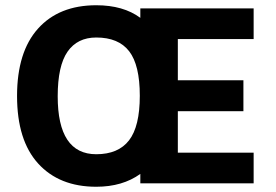

<svg xmlns="http://www.w3.org/2000/svg" viewBox="-20 -699 1054 732"><path d="M908 -393V-275H658V-117H947V0H515V-36Q447 13 347 13Q206 13 125.5 -75.5Q45 -164 45 -333Q45 -501 125 -590Q205 -679 347 -679Q450 -679 515 -631V-667H947V-550H658V-393ZM513 -334Q513 -451 472.5 -503.5Q432 -556 347 -556Q275 -556 237.5 -502Q200 -448 200 -332Q200 -111 347 -111Q431 -111 472 -164Q513 -217 513 -334Z"/></svg>

Font: XXII Aven Bold
Style: Regular
Weight: 700
Designer: Lecter Johnson
Foundry: Doubletwo Studios
Version: Version 1.001